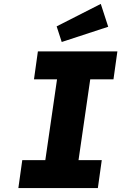

<svg xmlns="http://www.w3.org/2000/svg" viewBox="-20 -963 621 983"><path d="M74 0 94 -143H212L272 -557H154L174 -700H581L561 -557H442L382 -143H501L481 0ZM296 -748 270 -828 496 -943 534 -826Z"/></svg>

Font: Lexend
Style: Bold Italic
Weight: 700
Italic angle: -8.13011°
Designer: Bonnie Shaver-Troup, Thomas Jockin
Foundry: Lexend
Version: Version 1.007